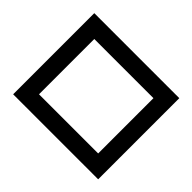

<svg xmlns="http://www.w3.org/2000/svg" viewBox="-105 -342 420 420"><g transform="rotate(-45 105.5 -131.5)"><path d="M231 -249Q231 -228.5 231 -197.5Q231 -166.5 231 -132.2Q231 -98 231 -68Q231 -38 231 -19Q231 0 231 0Q231 0 231 0Q231 0 231 0Q231 0 231 0Q231 0 231 0Q231 0 218.8 0Q206.5 0 188 0Q169.5 0 151 0Q132.5 0 119.2 0Q106 0 105 0Q105 0 105 0Q105 0 105 0Q105 0 105 0Q103 -7.5 103 -20Q103 -32.5 105 -40Q105 -40 118 -40Q131 -40 148 -40Q165 -40 178 -40Q191 -40 191 -40Q191 -40 191 -40Q191 -40 191 -40V-249ZM-20 -249H20V-40Q20 -40 20 -40Q20 -40 20 -40Q20 -40 33 -40Q46 -40 63 -40Q80 -40 93 -40Q106 -40 106 -40Q108.5 -32.5 108.5 -20Q108.5 -7.5 106 0Q106 0 106 0Q106 0 106 0Q106 0 106 0Q105 0 91.8 0Q78.5 0 60 0Q41.5 0 23 0Q4.5 0 -7.8 0Q-20 0 -20 0Q-20 0 -20 0Q-20 0 -20 0Q-20 0 -20 0Q-20 0 -20 0Q-20 0 -20 -19Q-20 -38 -20 -68Q-20 -98 -20 -132.2Q-20 -166.5 -20 -197.5Q-20 -228.5 -20 -249ZM231 -14H191V-223Q191 -223 191 -223Q191 -223 191 -223Q191 -223 178 -223Q165 -223 148 -223Q131 -223 118 -223Q105 -223 105 -223Q103 -230.5 103 -243Q103 -255.5 105 -263Q105 -263 105 -263Q105 -263 105 -263Q105 -263 105 -263Q106 -263 119.2 -263Q132.5 -263 151 -263Q169.5 -263 188 -263Q206.5 -263 218.8 -263Q231 -263 231 -263Q231 -263 231 -263Q231 -263 231 -263Q231 -263 231 -263Q231 -263 231 -263Q231 -263 231 -244Q231 -225 231 -195Q231 -165 231 -130.8Q231 -96.5 231 -65.5Q231 -34.5 231 -14ZM-20 -14Q-20 -34.5 -20 -65.5Q-20 -96.5 -20 -130.8Q-20 -165 -20 -195Q-20 -225 -20 -244Q-20 -263 -20 -263Q-20 -263 -20 -263Q-20 -263 -20 -263Q-20 -263 -20 -263Q-20 -263 -20 -263Q-20 -263 -7.8 -263Q4.5 -263 23 -263Q41.5 -263 60 -263Q78.5 -263 91.8 -263Q105 -263 106 -263Q106 -263 106 -263Q106 -263 106 -263Q106 -263 106 -263Q108.5 -255.5 108.5 -243Q108.5 -230.5 106 -223Q106 -223 93 -223Q80 -223 63 -223Q46 -223 33 -223Q20 -223 20 -223Q20 -223 20 -223Q20 -223 20 -223V-14ZM-20 -203H20Q20 -203 20 -191Q20 -179 20 -143Q20 -143 20 -143Q20 -143 20 -143Q20 -143 20 -143Q20 -143 20 -143Q20 -109.5 20 -98.2Q20 -87 20 -84.8Q20 -82.5 20 -76H-20ZM231 -203V-76H191Q191 -82.5 191 -84.8Q191 -87 191 -98.2Q191 -109.5 191 -143Q191 -143 191 -143Q191 -143 191 -143Q191 -143 191 -143Q191 -143 191 -143Q191 -179 191 -191Q191 -203 191 -203Z"/></g></svg>

Font: Honk
Style: Regular
Weight: 400
Designer: Noopur Datye & Yesha Goshar
Foundry: Ek Type
Version: Version 1.000